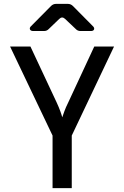

<svg xmlns="http://www.w3.org/2000/svg" viewBox="-20 -970 640 990"><path d="M251 0V-271L32 -730H137L272 -442Q284 -416 291.5 -395Q299 -374 301 -365Q304 -374 311.5 -395Q319 -416 332 -442L466 -730H568L350 -271V0ZM152 -810Q138 -810 134.5 -818.5Q131 -827 141 -836L243 -939Q254 -950 269 -950H330Q345 -950 356 -939L458 -836Q468 -827 465 -818.5Q462 -810 448 -810H395Q380 -810 370 -821L315 -873Q300 -887 285 -872L232 -821Q222 -810 207 -810Z"/></svg>

Font: Pitagon Sans Mono Medium
Style: Regular
Weight: 500
Monospace: yes
Designer: Travis Tran
Foundry: Pitagon
Version: Version 1.001; ttfautohint (v1.8.4.7-5d5b);gftools[0.9.26]